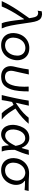

<svg xmlns="http://www.w3.org/2000/svg" viewBox="1331 -2133 794 3536"><g transform="rotate(90 1728.0 -365.0)"><path d="M-20 0Q10.5 -67.5 54 -144Q97.5 -220.5 143 -289Q180 -344 218.8 -399.2Q257.5 -454.5 295 -507.5Q285.5 -570 275.8 -604.5Q266 -639 248.8 -653.5Q231.5 -668 201 -671Q184 -671 157 -661.5L167.5 -735.5Q181.5 -738 197 -740.2Q212.5 -742.5 225 -742.5Q270.5 -738.5 299 -718Q327.5 -697.5 344.5 -653.8Q361.5 -610 372.5 -537.5L411 -280.5Q421.5 -215.5 431 -168.2Q440.5 -121 452.8 -81.2Q465 -41.5 483.5 0H388.5Q374.5 -33 364.8 -75.2Q355 -117.5 348 -162.2Q341 -207 336 -247L316.5 -408H308L208 -251Q186 -214.5 161.8 -171.2Q137.5 -128 115.8 -83.8Q94 -39.5 79 0Z M794 11Q728 11 681.2 -12.8Q634.5 -36.5 607 -77Q579.5 -117.5 571.5 -168.8Q563.5 -220 575 -274.5Q590 -348.5 629 -400.8Q668 -453 723.5 -480.5Q779 -508 844 -508Q929.5 -508 983.8 -467.8Q1038 -427.5 1058.2 -362.2Q1078.5 -297 1062.5 -222.5Q1047.5 -152.5 1010.5 -100Q973.5 -47.5 918.2 -18.2Q863 11 794 11ZM797 -61Q872 -63.5 918 -112.2Q964 -161 979 -232Q990.5 -288 979 -333.5Q967.5 -379 933.2 -406.5Q899 -434 843.5 -436Q768.5 -433.5 721 -386Q673.5 -338.5 658.5 -265Q647.5 -211 658.2 -165.2Q669 -119.5 703.5 -91Q738 -62.5 797 -61Z M1372 11Q1300 11 1253 -18.8Q1206 -48.5 1188 -100.2Q1170 -152 1184.5 -218.5Q1189 -239.5 1193.5 -257.8Q1198 -276 1202 -294Q1214.5 -351 1223.2 -398.5Q1232 -446 1238 -496L1331.5 -499.5Q1314 -413.5 1296.5 -340.2Q1279 -267 1268.5 -217Q1254.5 -152 1279.2 -106.8Q1304 -61.5 1377.5 -59.5Q1429.5 -61 1461.8 -85.5Q1494 -110 1512.5 -151.8Q1531 -193.5 1542.5 -246Q1549.5 -280 1553.2 -325.5Q1557 -371 1557.2 -416.5Q1557.5 -462 1554.5 -496H1643Q1644 -461 1642.2 -414.5Q1640.5 -368 1635.8 -320.2Q1631 -272.5 1623 -234.5Q1598 -116.5 1541.2 -52.8Q1484.5 11 1372 11Z M1710.5 0Q1723.5 -54.5 1735.8 -106Q1748 -157.5 1761 -219.5L1771.5 -268.5Q1785.5 -334 1795 -387.2Q1804.5 -440.5 1812.5 -496L1906 -499.5Q1891.5 -429 1877.2 -367.2Q1863 -305.5 1852 -258L1904.5 -293.5Q1982.5 -345.5 2038.5 -398.5Q2094.5 -451.5 2128 -496H2239.5Q2195.5 -444 2130.5 -383.5Q2065.5 -323 1960 -252.5L2019.5 -159.5Q2045 -120.5 2079.2 -80.2Q2113.5 -40 2161.5 0H2046.5Q2018.5 -26 1993.8 -58.8Q1969 -91.5 1947 -128L1892 -218L1837.5 -190.5Q1827 -140 1818.5 -94.5Q1810 -49 1803 0Z M2437 11Q2383.5 11 2346 -13.2Q2308.5 -37.5 2287 -78.8Q2265.5 -120 2260.5 -171.5Q2255.5 -223 2267 -277.5Q2281.5 -345 2311.8 -397Q2342 -449 2389.5 -478.5Q2437 -508 2503.5 -508Q2559 -508 2606.8 -472.2Q2654.5 -436.5 2678.5 -370.5H2687Q2699.5 -407 2707.5 -437.8Q2715.5 -468.5 2721.5 -496L2812 -500.5Q2797 -436 2772.2 -369Q2747.5 -302 2720 -241Q2718.5 -179.5 2723.8 -118.2Q2729 -57 2750 0H2660.5Q2648 -28.5 2643 -61.8Q2638 -95 2638 -126.5H2630.5Q2585.5 -53.5 2537.2 -21.2Q2489 11 2437 11ZM2459.5 -63Q2510.5 -63.5 2554.8 -109.5Q2599 -155.5 2646.5 -255.5Q2630.5 -349.5 2593.5 -391.2Q2556.5 -433 2508 -433Q2462.5 -431.5 2430.8 -408.8Q2399 -386 2379.5 -349.2Q2360 -312.5 2351 -269.5Q2339.5 -217 2347 -170.5Q2354.5 -124 2382.2 -94.2Q2410 -64.5 2459.5 -63Z M3096.5 11Q3030.5 11 2983.8 -13Q2937 -37 2909.8 -77.8Q2882.5 -118.5 2874.5 -169.8Q2866.5 -221 2878 -276Q2892 -345 2930.5 -396.2Q2969 -447.5 3024.8 -475.5Q3080.5 -503.5 3147.5 -503.5Q3181 -503.5 3207 -501.8Q3233 -500 3264 -498Q3295 -496 3344 -496H3476.5L3460.5 -421Q3421.5 -425 3380 -426.8Q3338.5 -428.5 3292.5 -429L3291 -421Q3338 -389.5 3355.5 -331.5Q3373 -273.5 3360 -212Q3345.5 -145.5 3308.8 -95.2Q3272 -45 3217.8 -17Q3163.5 11 3096.5 11ZM3099.5 -61Q3173.5 -63 3219.8 -111.5Q3266 -160 3281 -231.5Q3292.5 -283.5 3279.8 -327.8Q3267 -372 3233 -400.8Q3199 -429.5 3145.5 -434.5Q3072.5 -432 3024.2 -383.8Q2976 -335.5 2961 -265.5Q2950 -212 2961 -166Q2972 -120 3006.5 -91.2Q3041 -62.5 3099.5 -61Z"/></g></svg>

Font: Commissioner Flair
Style: Italic
Weight: 400
Italic angle: -12°
Designer: Kostas Bartsokas
Foundry: Kostas Bartsokas
Version: Version 1.000; ttfautohint (v1.8.3)